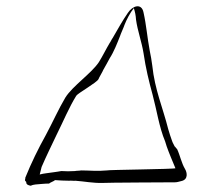

<svg xmlns="http://www.w3.org/2000/svg" viewBox="-20 -601 678 614"><path d="M127 -170C102 -125 80 -80 61 -33C61 -33 61 -28 60 -26C59 -23 62 -22 64 -19C63 -11 71 -8 79 -7C80 -9 92 -11 93 -11C107 -12 122 -14 137 -14C141 -18 152 -21 156 -25C172 -24 185 -23 202 -23C203 -24 220 -22 221 -23C250 -21 278 -15 309 -16C310 -17 538 -18 539 -18C547 -18 551 -20 560 -22C583 -27 578 -50 572 -60C560 -80 556 -104 546 -125C546 -123 539 -134 539 -132C537 -137 532 -144 530 -151C527 -160 521 -176 518 -188C501 -256 475 -314 467 -391C465 -408 462 -423 459 -438C451 -480 448 -521 439 -561C433 -592 404 -583 389 -560C371 -534 357 -508 340 -479C339 -479 332 -464 331 -464C319 -444 308 -421 296 -402C272 -366 212 -326 189 -289C168 -254 147 -207 127 -170ZM224 -295C229 -303 290 -337 295 -348C295 -350 310 -375 310 -377C319 -392 323 -401 331 -415C344 -435 355 -463 364 -486C364 -488 378 -519 378 -521C385 -539 396 -560 408 -575C412 -562 414 -553 415 -538C420 -502 433 -468 439 -431C446 -383 456 -342 468 -298C481 -250 489 -194 508 -149C508 -148 513 -134 513 -133C521 -110 532 -85 541 -63C539 -60 322 -58 322 -56C292 -53 265 -56 239 -56C238 -55 221 -55 220 -54C206 -53 189 -53 176 -54C172 -53 157 -51 150 -50C132 -47 122 -47 107 -43C109 -50 111 -59 113 -67C128 -102 144 -134 161 -170C182 -212 201 -258 224 -295Z"/></svg>

Font: Photofail
Style: It
Weight: 400
Foundry: Cannot Into Space Fonts
Version: Version 0.97